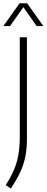

<svg xmlns="http://www.w3.org/2000/svg" viewBox="-39 -964 281 1155"><path d="M26.5 170.5 -4.5 149.5Q25.5 102.5 44 60Q62.5 17.5 71.2 -31Q80 -79.5 80 -143.5V-740H123V-130Q123 -68.5 113 -19.8Q103 29 81.5 74Q60 119 26.5 170.5ZM-19 -807 79 -944.5H124L222 -807H181.5L101.5 -921L21.5 -807Z"/></svg>

Font: Encode Sans Condensed ExtraLight
Style: Regular
Weight: 200
Width: 3
Designer: Multiple Designers
Foundry: Impallari Type
Version: Version 3.000; ttfautohint (v1.8.3) -l 8 -r 50 -G 200 -x 14 